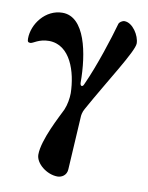

<svg xmlns="http://www.w3.org/2000/svg" viewBox="-93 -504 656 849"><g transform="rotate(10 235.5 -80.0)"><path d="M224 284C242 284 265 272 266 244C267 221 278 33 280 5C280 1 282 -16 291 -31C369 -172 467 -321 467 -356C467 -391 434 -444 397 -444C387 -444 374 -435 372 -427C353 -359 312 -231 272 -143C267 -131 265 -129 260 -129C255 -129 253 -137 253 -142C253 -274 222 -433 121 -433C45 -433 -10 -360 -10 -294C-10 -279 -6 -277 4 -277C15 -277 38 -300 84 -300C180 -299 216 -184 218 -89C218 -67 213 -36 203 -13C188 19 124 136 124 203C124 243 176 284 224 284Z"/></g></svg>

Font: EB Garamond
Style: Bold
Weight: 700
Designer: Georg Duffner and Octavio Pardo
Foundry: Georg Duffner
Version: Version 1.000;PS 001.000;hotconv 1.0.88;makeotf.lib2.5.64775